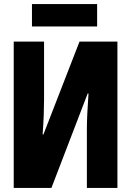

<svg xmlns="http://www.w3.org/2000/svg" viewBox="-20 -917 640 937"><path d="M47 0H231L408 -461H412Q408 -406 406 -362.5Q404 -319 404 -288V0H553V-714H368L192 -261H188Q192 -315 193.5 -356.5Q195 -398 195 -430V-714H47ZM136 -788V-897H454V-788Z"/></svg>

Font: Noto Sans Mono Extra
Style: Regular
Weight: 800
Designer: Monotype Design Team
Foundry: Monotype Imaging Inc.
Version: Version 1.900